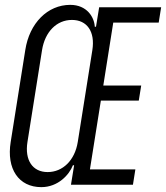

<svg xmlns="http://www.w3.org/2000/svg" viewBox="-20 -760 683 790"><path d="M150 10C219 10 265 -41 280 -80H285L272 0H527L537 -63H350L395 -346H551L561 -408H405L446 -667H633L643 -730H388L375 -650H370C368 -689 338 -740 269 -740C176 -740 101 -665 84 -554L24 -176C6 -65 57 10 150 10ZM176 -52C114 -52 81 -101 93 -176L153 -554C165 -629 213 -678 276 -678C338 -678 372 -630 360 -554L300 -176C288 -100 238 -52 176 -52Z"/></svg>

Font: JetBrains Mono ExtraLight
Style: Italic
Weight: 240
Italic angle: -9°
Monospace: yes
Designer: Philipp Nurullin, Konstantin Bulenkov
Foundry: JetBrains
Version: Version 2.305